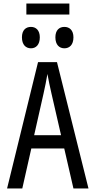

<svg xmlns="http://www.w3.org/2000/svg" viewBox="-20 -1065 540 1085"><path d="M129 -983H372V-1045H129ZM344 -792C373 -792 395 -812 395 -854C395 -894 373 -913 344 -913C315 -913 293 -895 293 -854C293 -812 315 -792 344 -792ZM155 -792C183 -792 205 -812 205 -854C205 -894 183 -913 155 -913C126 -913 104 -895 104 -854C104 -812 126 -792 155 -792ZM20 0H106L157 -226H343L395 0H480L302 -714H195ZM226 -536C234 -571 243 -616 248 -647C253 -616 263 -572 271 -536L325 -301H173Z"/></svg>

Font: Noto Sans Mono ExtraCondensed
Style: Regular
Weight: 400
Width: 2
Designer: Monotype Design Team
Foundry: Monotype Imaging Inc.
Version: Version 2.014